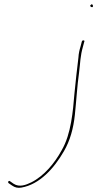

<svg xmlns="http://www.w3.org/2000/svg" viewBox="-20 -714 462 913"><path d="M23 147C15 149 19 154 21 157L37 168C51 178 65 181 82 178C168 163 237 87 284 5C313 -45 329 -102 336 -168C343 -234 347 -306 356 -369C362 -415 361 -446 375 -494L381 -517L382 -518C382 -519 380 -522 379 -522C373 -522 371 -522 369 -516L363 -493C358 -477 354 -460 353 -441C347 -388 339 -326 334 -269C327 -188 319 -77 273 1C240 62 189 123 129 153C104 165 73 178 45 160L25 146C25 146 24 147 23 147ZM409 -688C408 -685 412 -680 417 -680C421 -680 421 -680 422 -684C423 -687 420 -694 416 -694C415 -693 409 -689 409 -688Z"/></svg>

Font: Stray Cat
Style: HlExtObl
Weight: 100
Version: Version 1.0